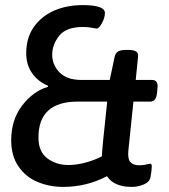

<svg xmlns="http://www.w3.org/2000/svg" viewBox="-20 -727 664 754"><path d="M24 -176Q24 -256 66.5 -312Q109 -368 168 -386L169 -390Q130 -406 106.5 -439Q83 -472 83 -518Q83 -578 112.5 -620.5Q142 -663 192 -685Q242 -707 305 -707Q392 -707 392 -676Q392 -658 380.5 -636.5Q369 -615 360 -615Q355 -615 340.5 -618Q326 -621 305 -621Q240 -621 212.5 -586.5Q185 -552 185 -512Q185 -472 214 -442.5Q243 -413 300 -413H411L430 -503Q433 -518 443 -524.5Q453 -531 476 -531H484Q506 -531 515 -524.5Q524 -518 522 -503L513 -413H577Q588 -413 593.5 -407Q599 -401 599 -388L598 -377L597 -364Q595 -345 588.5 -336.5Q582 -328 570 -328H504L484 -135Q481 -103 492 -90.5Q503 -78 526 -78Q543 -78 554.5 -81Q566 -84 570 -84Q576 -84 576 -74Q576 -57 571 -32Q568 -13 545.5 -3Q523 7 497 7Q428 7 400 -35Q320 7 228 7Q174 7 127.5 -12.5Q81 -32 52.5 -73.5Q24 -115 24 -176ZM380 -113Q380 -134 401 -328H285Q131 -328 131 -187Q131 -131 166 -105Q201 -79 249 -79Q281 -79 316 -88.5Q351 -98 380 -113Z"/></svg>

Font: Asap-MediumItalic
Style: Italic
Weight: 500
Italic angle: -6°
Designer: Pablo Cosgaya
Foundry: Omnibus-Type
Version: Version 2.000; ttfautohint (v1.8)